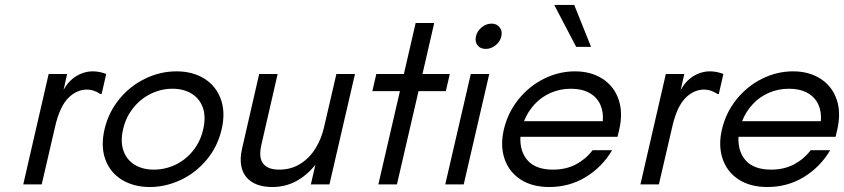

<svg xmlns="http://www.w3.org/2000/svg" viewBox="-20 -751 3438 782"><path d="M178.2 -449.7H253.4L238.8 -384.3Q258.3 -420.9 290.3 -440.7Q322.3 -460.4 358.4 -460.4Q385.3 -460.4 412.6 -449.7L394 -368.2H388.7Q361.3 -386.2 335 -386.2Q291 -386.2 256.8 -350.6Q222.7 -314.9 204.6 -235.8L149.9 0H74.7Z M405.8 -224.6Q421.9 -293.5 465.8 -347.2Q509.8 -400.9 571.3 -430.7Q632.8 -460.4 698.7 -460.4Q764.6 -460.4 812.3 -430.7Q859.9 -400.9 879.4 -347.2Q898.9 -293.5 882.8 -224.6Q866.7 -154.3 822 -100.6Q777.3 -46.9 716.1 -18.1Q654.8 10.7 590.3 10.7Q524.9 10.7 476.8 -18.6Q428.7 -47.9 409.2 -101.3Q389.6 -154.8 405.8 -224.6ZM606.4 -60.1Q652.3 -60.1 694.1 -79.8Q735.8 -99.6 766.1 -137Q796.4 -174.3 807.6 -224.6Q819.3 -274.9 806.4 -312Q793.5 -349.1 760.7 -369.4Q728 -389.6 682.6 -389.6Q637.2 -389.6 595.5 -369.6Q553.7 -349.6 523.2 -312Q492.7 -274.4 481.4 -224.6Q469.7 -174.8 482.7 -137.5Q495.6 -100.1 528.3 -80.1Q561 -60.1 606.4 -60.1Z M966.3 -147.5 1035.6 -449.7H1110.8L1044.4 -160.6Q1032.7 -109.4 1051.8 -84.7Q1070.8 -60.1 1117.2 -60.1Q1165.5 -60.1 1203.1 -83.7Q1240.7 -107.4 1264.9 -146.5Q1289.1 -185.5 1299.8 -232.9L1350.1 -449.7H1425.8L1321.8 0H1246.1L1264.6 -80.1Q1230 -36.6 1185.8 -12.9Q1141.6 10.7 1089.8 10.7Q1039.1 10.7 1007.3 -9Q975.6 -28.8 965.3 -64.2Q955.1 -99.6 966.3 -147.5Z M1608.9 -379.9H1496.6L1512.7 -449.7H1625L1672.9 -657.2H1748.5L1700.7 -449.7H1812L1795.9 -379.9H1684.6L1596.7 0H1521Z M1897.5 -449.7H1972.7L1868.7 0H1793.5ZM1918.5 -603Q1923.3 -624.5 1941.7 -639.6Q1960 -654.8 1982.4 -654.8Q2003.4 -654.8 2015.1 -639.6Q2026.9 -624.5 2022 -603Q2017.1 -581.5 1998.5 -566.7Q1980 -551.8 1958.5 -551.8Q1936.5 -551.8 1925 -566.4Q1913.6 -581.1 1918.5 -603Z M2031.7 -221.7Q2047.9 -292 2091.6 -346.2Q2135.3 -400.4 2195.8 -430.4Q2256.3 -460.4 2321.8 -460.4Q2386.7 -460.4 2433.6 -430.4Q2480.5 -400.4 2499.3 -346.4Q2518.1 -292.5 2502 -223.1L2495.1 -193.8H2099.6Q2096.7 -132.8 2130.1 -96.4Q2163.6 -60.1 2232.4 -60.1Q2285.2 -60.1 2325.7 -81.5Q2366.2 -103 2393.6 -139.2H2473.1Q2432.6 -70.8 2366 -30Q2299.3 10.7 2217.3 10.7Q2147 10.7 2099.9 -20.3Q2052.7 -51.3 2034.9 -104.2Q2017.1 -157.2 2031.7 -221.7ZM2435.1 -257.3Q2438.5 -295.9 2424.6 -325.9Q2410.6 -356 2380.1 -372.8Q2349.6 -389.6 2305.2 -389.6Q2261.2 -389.6 2222.9 -372.8Q2184.6 -356 2157 -325.9Q2129.4 -295.9 2114.3 -257.3ZM2237.3 -731H2318.8L2387.2 -560.1H2326.7Z M2691.9 -449.7H2767.1L2752.4 -384.3Q2772 -420.9 2804 -440.7Q2835.9 -460.4 2872.1 -460.4Q2898.9 -460.4 2926.3 -449.7L2907.7 -368.2H2902.3Q2875 -386.2 2848.6 -386.2Q2804.7 -386.2 2770.5 -350.6Q2736.3 -314.9 2718.3 -235.8L2663.6 0H2588.4Z M2919.9 -221.7Q2936 -292 2979.7 -346.2Q3023.4 -400.4 3084 -430.4Q3144.5 -460.4 3210 -460.4Q3274.9 -460.4 3321.8 -430.4Q3368.7 -400.4 3387.5 -346.4Q3406.2 -292.5 3390.1 -223.1L3383.3 -193.8H2987.8Q2984.9 -132.8 3018.3 -96.4Q3051.8 -60.1 3120.6 -60.1Q3173.3 -60.1 3213.9 -81.5Q3254.4 -103 3281.7 -139.2H3361.3Q3320.8 -70.8 3254.2 -30Q3187.5 10.7 3105.5 10.7Q3035.2 10.7 2988 -20.3Q2940.9 -51.3 2923.1 -104.2Q2905.3 -157.2 2919.9 -221.7ZM3323.2 -257.3Q3326.7 -295.9 3312.7 -325.9Q3298.8 -356 3268.3 -372.8Q3237.8 -389.6 3193.4 -389.6Q3149.4 -389.6 3111.1 -372.8Q3072.8 -356 3045.2 -325.9Q3017.6 -295.9 3002.4 -257.3Z"/></svg>

Font: Glacial Indifference
Style: Italic
Weight: 400
Designer: Alfredo Marco Pradil
Foundry: Alfredo Marco Pradil
Version: Version 1.312